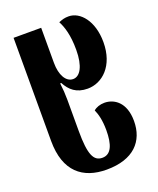

<svg xmlns="http://www.w3.org/2000/svg" viewBox="-147 -632 802 974"><g transform="rotate(-20 254.5 -144.5)"><path d="M259 254C405 254 473 178 473 69C473 -33 414 -69 363 -69C339 -69 317 -61 304 -49C315 -25 325 11 325 65C325 141 307 190 259 190C212 190 192 149 192 22V-147C192 -177 190 -207 186 -238H192C215 -195 248 -165 309 -165C388 -165 464 -232 464 -360C464 -475 404 -543 342 -543C320 -543 308 -539 288 -531C305 -499 321 -451 321 -371C321 -281 293 -236 256 -236C217 -236 192 -282 192 -346V-536H43V21C43 186 131 254 259 254Z"/></g></svg>

Font: Noto Serif Georgian ExtraCondensed ExtraBold
Style: Regular
Weight: 800
Width: 2
Designer: Monotype Design Team, Akaki Razmadze
Foundry: Google LLC
Version: Version 2.003